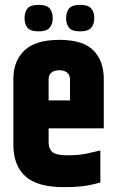

<svg xmlns="http://www.w3.org/2000/svg" viewBox="-20 -764 472 790"><path d="M35 -439Q35 -513 80.5 -556.5Q126 -600 224 -600Q322 -600 364.5 -556.5Q407 -513 407 -439V-317H268V-437Q268 -456 256 -465.5Q244 -475 224 -475Q204 -475 192 -465.5Q180 -456 180 -437V-190L35 -192ZM35 -264H180V-180Q180 -151 196 -138Q212 -125 258 -125Q305 -125 341.5 -133Q378 -141 393 -145V-13Q377 -9 358.5 -4.5Q340 0 313 3Q286 6 243 6Q133 6 84 -39Q35 -84 35 -168ZM165 -351H407V-236H165ZM81 -689Q81 -714 93 -729Q105 -744 139 -744Q172 -744 184.5 -729Q197 -714 197 -689Q197 -665 184.5 -650Q172 -635 139 -635Q105 -635 93 -650Q81 -665 81 -689ZM252 -689Q252 -714 264 -729Q276 -744 310 -744Q343 -744 355.5 -729Q368 -714 368 -689Q368 -665 355.5 -650Q343 -635 310 -635Q276 -635 264 -650Q252 -665 252 -689Z"/></svg>

Font: Khand Variable Light
Style: Regular
Weight: 300
Designer: Satya Rajpurohit
Foundry: Indian Type Foundry
Version: Version 3.000